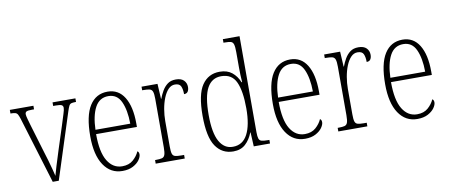

<svg xmlns="http://www.w3.org/2000/svg" viewBox="-68 -1032 3074 1315"><g transform="rotate(-10 1469.5 -375.0)"><path d="M68 -462Q61 -484 55 -494.5Q49 -505 37.5 -508Q26 -511 5 -511V-536H169V-511H153Q126 -511 116.5 -506Q107 -501 107 -488Q107 -477 114 -452.5Q121 -428 127 -407L186 -210Q195 -182 204.5 -149Q214 -116 222 -86Q230 -56 234 -37Q239 -57 252.5 -101Q266 -145 287 -211L338 -369Q353 -418 362 -445.5Q371 -473 371 -486Q371 -500 361 -505.5Q351 -511 322 -511H302V-536H461V-511H457Q438 -511 428 -508Q418 -505 412 -493.5Q406 -482 398 -457L251 0H209Z M693 10Q611 10 563.5 -61Q516 -132 516 -262Q516 -404 560 -473.5Q604 -543 685 -543Q761 -543 801.5 -477Q842 -411 842 -294V-270H558Q558 -144 595.5 -83Q633 -22 697 -22Q744 -22 773 -47.5Q802 -73 816 -105Q827 -99 827 -82Q827 -65 812 -43.5Q797 -22 767 -6Q737 10 693 10ZM801 -300Q800 -395 773 -453.5Q746 -512 685 -512Q623 -512 592.5 -455Q562 -398 559 -300Z M925 0V-25H931Q959 -25 973.5 -29Q988 -33 993.5 -49Q999 -65 999 -100V-438Q999 -472 993.5 -487.5Q988 -503 973 -507Q958 -511 927 -511H921V-536H1032L1038 -431H1040Q1050 -458 1065 -484Q1080 -510 1102.5 -527Q1125 -544 1160 -544Q1197 -544 1215.5 -525.5Q1234 -507 1234 -479Q1234 -460 1226 -447.5Q1218 -435 1199 -435Q1199 -469 1189.5 -490Q1180 -511 1148 -511Q1122 -511 1102 -490Q1082 -469 1068 -434Q1054 -399 1047 -357.5Q1040 -316 1040 -276V-99Q1040 -64 1045 -48.5Q1050 -33 1065 -29Q1080 -25 1108 -25H1127V0Z M1464 10Q1386 10 1342 -54.5Q1298 -119 1298 -267Q1298 -415 1342 -479.5Q1386 -544 1465 -544Q1517 -544 1550 -517.5Q1583 -491 1601 -447H1605Q1603 -471 1602 -497Q1601 -523 1601 -548V-656Q1601 -693 1596 -710Q1591 -727 1577 -731Q1563 -735 1536 -735H1526V-760H1642V-93Q1642 -62 1647 -47.5Q1652 -33 1666.5 -29Q1681 -25 1709 -25H1720V0H1607L1602 -98H1600Q1581 -49 1548.5 -19.5Q1516 10 1464 10ZM1467 -22Q1535 -22 1568.5 -85.5Q1602 -149 1602 -265Q1602 -386 1573 -449Q1544 -512 1470 -512Q1405 -512 1372.5 -453Q1340 -394 1340 -265Q1340 -140 1373.5 -80.5Q1407 -21 1467 -22Z M1963 10Q1881 10 1833.5 -61Q1786 -132 1786 -262Q1786 -404 1830 -473.5Q1874 -543 1955 -543Q2031 -543 2071.5 -477Q2112 -411 2112 -294V-270H1828Q1828 -144 1865.5 -83Q1903 -22 1967 -22Q2014 -22 2043 -47.5Q2072 -73 2086 -105Q2097 -99 2097 -82Q2097 -65 2082 -43.5Q2067 -22 2037 -6Q2007 10 1963 10ZM2071 -300Q2070 -395 2043 -453.5Q2016 -512 1955 -512Q1893 -512 1862.5 -455Q1832 -398 1829 -300Z M2195 0V-25H2201Q2229 -25 2243.5 -29Q2258 -33 2263.5 -49Q2269 -65 2269 -100V-438Q2269 -472 2263.5 -487.5Q2258 -503 2243 -507Q2228 -511 2197 -511H2191V-536H2302L2308 -431H2310Q2320 -458 2335 -484Q2350 -510 2372.5 -527Q2395 -544 2430 -544Q2467 -544 2485.5 -525.5Q2504 -507 2504 -479Q2504 -460 2496 -447.5Q2488 -435 2469 -435Q2469 -469 2459.5 -490Q2450 -511 2418 -511Q2392 -511 2372 -490Q2352 -469 2338 -434Q2324 -399 2317 -357.5Q2310 -316 2310 -276V-99Q2310 -64 2315 -48.5Q2320 -33 2335 -29Q2350 -25 2378 -25H2397V0Z M2744 10Q2662 10 2614.5 -61Q2567 -132 2567 -262Q2567 -404 2611 -473.5Q2655 -543 2736 -543Q2812 -543 2852.5 -477Q2893 -411 2893 -294V-270H2609Q2609 -144 2646.5 -83Q2684 -22 2748 -22Q2795 -22 2824 -47.5Q2853 -73 2867 -105Q2878 -99 2878 -82Q2878 -65 2863 -43.5Q2848 -22 2818 -6Q2788 10 2744 10ZM2852 -300Q2851 -395 2824 -453.5Q2797 -512 2736 -512Q2674 -512 2643.5 -455Q2613 -398 2610 -300Z"/></g></svg>

Font: Noto Serif Sinhala Condensed ExtraLight
Style: Regular
Weight: 200
Width: 3
Designer: Jelle Bosma - Monotype Design Team
Foundry: Monotype Imaging Inc.
Version: Version 2.007; ttfautohint (v1.8.4.7-5d5b)